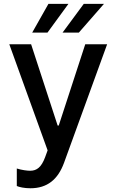

<svg xmlns="http://www.w3.org/2000/svg" viewBox="-20 -776 606 1000"><path d="M138.5 204.5C226.2 204.5 281.6 158.7 313.2 72.8L538 -545.5H424L285.9 -122.2H280.2L142 -545.5H28.4L228 7.1L214.8 43.3C195.3 95.5 171.5 112.9 138.1 113.3C124.6 113.6 94.1 110.1 67.5 101.6V192.8C80.3 198.5 106.5 204.5 138.5 204.5ZM147.7 -606.2H227.3L336.3 -755.7H232.2ZM305.8 -606.2H390.6L521.3 -755.7H416.2Z"/></svg>

Font: Margiela Sans Medium
Style: Regular
Weight: 500
Designer: Stefan Endress, Andreas Faust
Version: Version 1.100;FEAKit 1.0